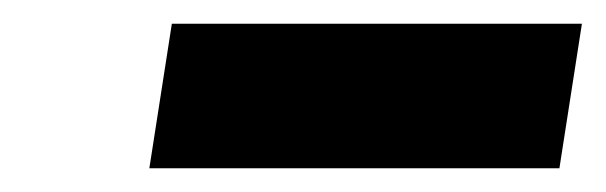

<svg xmlns="http://www.w3.org/2000/svg" viewBox="-20 -672 511 162"><path d="M106 -530H452L471 -652H125Z"/></svg>

Font: Charger Sport
Style: UltNrwObl
Weight: 1000
Designer: Jasper
Foundry: Cannot Into Space Fonts
Version: Version 1.1